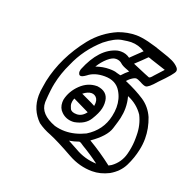

<svg xmlns="http://www.w3.org/2000/svg" viewBox="-124 -824 915 932"><g transform="rotate(20 333.5 -358.0)"><path d="M282.7 -245.6Q310.5 -245.6 330.6 -272.9L247.1 -313.5Q243.7 -305.7 242.2 -297.9Q241.2 -292.5 241.2 -287.1Q241.2 -275.4 248.5 -260.5Q255.9 -245.6 282.7 -245.6ZM349.6 -312.5Q351.1 -320.8 351.1 -328.1Q351.1 -353 333 -362.8Q325.7 -366.7 316.9 -366.7Q298.3 -366.7 274.9 -348.6Q349.6 -314 349.6 -312.5ZM275.9 -205.1Q242.2 -205.1 218.3 -228Q198.2 -246.6 198.2 -277.3Q198.2 -283.7 199.2 -290.5Q209.5 -336.9 246.3 -372.3Q283.2 -407.7 330.1 -407.7H332.5Q385.7 -400.9 392.1 -355Q393.1 -347.7 393.1 -340.3Q393.1 -327.1 390.1 -314Q384.3 -288.1 361.6 -251.7Q338.9 -215.3 285.2 -205.6ZM551.8 -533.7Q558.6 -533.7 570.8 -549.3Q572.3 -551.3 611.8 -594.2Q571.8 -607.9 531.2 -620.6Q530.8 -621.1 525.4 -623Q520 -625 517.6 -625L516.6 -624.5Q496.1 -603.5 461.4 -571.3Q549.8 -533.7 551.8 -533.7ZM513.7 -64.5 527.8 -72.3Q568.4 -101.6 581.1 -149.9L585.4 -168Q592.3 -201.2 592.3 -231.9V-248Q592.3 -302.2 569.3 -347.7Q539.6 -392.1 487.8 -413.6Q496.1 -384.8 496.1 -354Q496.1 -328.1 490.2 -301.3Q487.3 -287.1 473.1 -242.2Q459 -197.3 389.6 -148.9Q454.6 -110.4 513.7 -64.5ZM454.6 -52.7Q413.1 -84 365.2 -112.3Q348.6 -125 341.3 -125Q316.9 -116.2 292.5 -112.3Q318.8 -98.6 341.3 -85.9Q393.6 -54.7 454.6 -52.7ZM257.3 -148.9Q307.6 -148.9 360.4 -174.3Q432.1 -218.3 448.7 -296.9Q454.1 -320.8 454.1 -342.8Q454.1 -387.2 432.6 -422.4Q407.2 -465.3 349.1 -465.3Q296.9 -465.3 265.1 -439.5Q247.6 -426.8 238.8 -426.8Q231.4 -426.8 228.5 -433.1Q225.6 -438.5 225.6 -444.8Q225.6 -448.2 226.6 -451.7L228 -458Q277.8 -580.6 363.3 -603.5Q373 -605.5 382.3 -605.5Q408.7 -605.5 428.7 -590.3Q437 -598.6 445.3 -606.4Q465.3 -625 484.4 -644Q452.1 -665 412.6 -665Q399.9 -665 365.7 -659.4Q331.5 -653.8 283.2 -615.7Q207.5 -548.8 169.4 -459.5Q143.1 -405.3 131.3 -348.6Q124 -315.4 120.1 -252.4V-246.6Q120.1 -187.5 203.6 -156.2Q230 -148.9 257.3 -148.9ZM289.6 -494.1Q324.7 -506.3 358.4 -506.3Q385.7 -506.3 397.9 -501Q415 -496.1 417 -496.1Q419.4 -496.1 419.9 -497.1Q435.1 -514.2 452.1 -527.8L439.9 -532.7Q413.6 -542 403.8 -551.3Q391.1 -563.5 372.1 -563.5Q353 -563.5 330.1 -543.2Q307.1 -522.9 289.6 -494.1ZM447.8 -11.2Q383.3 -11.2 323.7 -44.4Q240.2 -91.3 196.8 -108.9Q160.2 -122.6 130.9 -144Q79.1 -194.8 79.1 -268.6Q79.1 -291 84 -315.9Q85.9 -331.1 88.9 -345.7Q117.2 -477.1 208.5 -592.3Q260.7 -656.7 335.4 -688.5Q380.9 -705.1 424.8 -705.1Q476.6 -705.1 576.2 -668.9Q606.9 -659.2 627.2 -649.7Q647.5 -640.1 660.2 -626Q667 -618.7 667 -610.4Q667 -608.4 666.5 -606.4Q663.1 -591.3 601.6 -529.3Q565.9 -487.3 551.3 -487.3Q541 -487.3 520.5 -499Q502.9 -507.8 497.1 -507.8Q492.2 -507.8 486.3 -505.4Q467.3 -496.1 453.1 -479Q512.7 -453.6 555.7 -425.3Q595.7 -398.4 616.2 -352.1Q636.2 -300.3 636.2 -247.6Q636.2 -217.3 629.4 -187Q620.1 -143.1 599.4 -100.8Q578.6 -58.6 533.2 -32.7Q490.7 -11.2 447.8 -11.2Z"/></g></svg>

Font: Third Street
Style: Regular
Weight: 400
Designer: GGBotNet
Foundry: GGBotNet
Version: 0.90